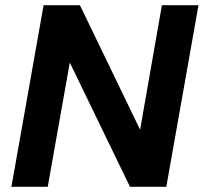

<svg xmlns="http://www.w3.org/2000/svg" viewBox="-20 -720 785 740"><path d="M24 0 148 -700H288L520 -220L604 -700H745L621 0H481L249 -479L164 0Z"/></svg>

Font: DM Sans ExtraBold
Style: Italic
Weight: 800
Italic angle: -10°
Designer: Colophon Foundry, Jonny Pinhorn
Foundry: Colophon Foundry
Version: Version 4.004;gftools[0.9.30]